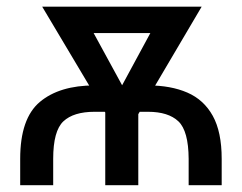

<svg xmlns="http://www.w3.org/2000/svg" viewBox="-20 -542 708 562"><path d="M135.7 0H39.1V-77.1Q39.1 -195.3 96.7 -243.7Q154.3 -292 256.8 -292H413.1Q480 -292 528.3 -271Q576.7 -250 602.8 -202.9Q628.9 -155.8 628.9 -77.1V0H532.2V-77.1Q531.7 -158.7 502.2 -186.8Q472.7 -214.8 413.1 -214.8H256.8Q195.3 -214.8 165.5 -186.8Q135.7 -158.7 135.7 -77.1ZM510.7 -522.5V-445.3H180.7V-522.5ZM307.6 -237.3 461.9 -522.5H570.3L380.9 -201.2H323.2ZM211.9 -522.5 369.1 -234.4 352.5 -201.2H294.9L103.5 -522.5ZM384.8 -281.2V0H288.1V-281.2Z"/></svg>

Font: Inter Display V
Style: Regular
Weight: 400
Designer: Rasmus Andersson
Foundry: rsms
Version: Version 3.015;git-src